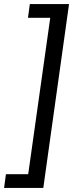

<svg xmlns="http://www.w3.org/2000/svg" viewBox="-54 -820 358 940"><path d="M-34 100 -25 33H84L192 -733H83L92 -800H284L158 100Z"/></svg>

Font: Pathway Extreme Condensed
Style: Italic
Weight: 400
Width: 3
Italic angle: -8°
Version: Version 1.001;gftools[0.9.26]